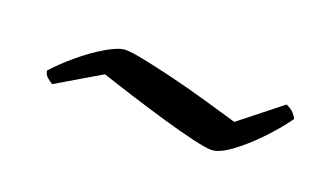

<svg xmlns="http://www.w3.org/2000/svg" viewBox="-31 -499 623 365"><g transform="rotate(20 280.5 -316.0)"><path d="M400 -251Q388 -251 360.5 -257.5Q333 -264 298.5 -274Q264 -284 227.5 -295.5Q191 -307 161 -317L73 -265Q68 -268 62 -273Q56 -278 55 -286Q72 -305 96.5 -325.5Q121 -346 145 -360Q169 -374 183 -374Q195 -374 222 -368.5Q249 -363 284 -354.5Q319 -346 355.5 -335.5Q392 -325 423 -316L505 -381Q515 -377 520.5 -371Q526 -365 528 -360Q511 -336 486.5 -310.5Q462 -285 438.5 -268Q415 -251 400 -251Z"/></g></svg>

Font: Texturina 12pt
Style: Italic
Weight: 400
Italic angle: -11°
Designer: Guillermo Torres Carreño
Foundry: Omnibus-Type
Version: Version 1.002